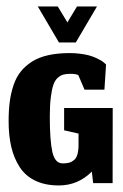

<svg xmlns="http://www.w3.org/2000/svg" viewBox="-20 -559 375 586"><path d="M160 -429.3H211.3L276 -539.3H215L185.7 -490.7L156.3 -539.3H95.3ZM260.3 -35.3 264.3 0H323.7L324 -229.3H175.7V-161.3L219.7 -151.3V-117.3Q219.7 -99.3 216.3 -87.8Q213 -76.3 206 -70.5Q199 -64.7 191 -62.5Q183 -60.3 171.3 -60.3Q147.7 -60.3 139.8 -95.3Q132 -130.3 132 -202.7Q132 -237.3 135 -261.5Q138 -285.7 142.8 -299.8Q147.7 -314 156.2 -321.5Q164.7 -329 173.3 -331.3Q182 -333.7 195.3 -333.7Q211.7 -333.7 219 -329.7L238 -285.3H298.7L303.7 -362Q303 -362.7 301.8 -364Q300.7 -365.3 296 -369Q291.3 -372.7 285.8 -375.8Q280.3 -379 270.8 -383.2Q261.3 -387.3 250.7 -390.2Q240 -393 224.8 -395Q209.7 -397 193 -397Q156 -397 127 -390.5Q98 -384 77.7 -371Q57.3 -358 43.3 -340.5Q29.3 -323 21.3 -299Q13.3 -275 9.8 -248.7Q6.3 -222.3 6.3 -189.3Q6.3 -145 14.5 -110.3Q22.7 -75.7 40.3 -48.7Q58 -21.7 88.2 -7.3Q118.3 7 159.7 7Q218 7 260.3 -35.3Z"/></svg>

Font: Jomhuria
Style: Regular
Weight: 400
Designer: Arabic design by Kourosh Beigpour, Latin design by Eben Sorkin, engineering by Lasse Fister and Khaled Hosney
Version: Version 1.0000